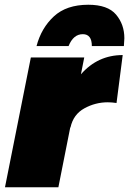

<svg xmlns="http://www.w3.org/2000/svg" viewBox="-20 -789 544 809"><path d="M502 -595H367Q367 -645 329 -645Q289 -645 269 -595H134Q154 -671 207 -720Q260 -769 352 -769Q434 -769 469 -727.5Q504 -686 504 -628ZM226 0H1L110 -547H335L321 -476Q392 -557 497 -557L471 -355Q451 -358 434 -358Q382 -358 335.5 -332.5Q289 -307 277 -252H276Z"/></svg>

Font: Argentum Sans Black
Style: Italic
Weight: 900
Italic angle: -11°
Designer: Julieta Ulanovsky (font), Cristiano Sobral (main changes and remaster)
Foundry: Julieta Ulanovsky (font), Cristiano Sobral (main changes and remaster)
Version: Version 2.007;June 15, 2022;FontCreator 14.0.0.2814 64-bit; 